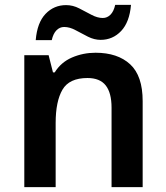

<svg xmlns="http://www.w3.org/2000/svg" viewBox="-20 -770 684 790"><path d="M373 -553Q464 -553 515.5 -505.5Q567 -458 567 -354V0H439V-327Q439 -388 415 -418.5Q391 -449 340 -449Q265 -449 237 -401Q209 -353 209 -264V0H80V-543H180L198 -472H205Q231 -514 276.5 -533.5Q322 -553 373 -553ZM127 -605Q133 -677 167.5 -713Q202 -749 252 -749Q280 -749 306 -735.5Q332 -722 356.5 -709Q381 -696 403 -696Q421 -696 434.5 -709.5Q448 -723 454 -750H519Q513 -679 478.5 -642.5Q444 -606 394 -606Q368 -606 342 -619Q316 -632 291.5 -645.5Q267 -659 244 -659Q226 -659 212.5 -645.5Q199 -632 193 -605Z"/></svg>

Font: Noto Sans Adlam Unjoined SemiBold
Style: Regular
Weight: 600
Version: Version 3.001